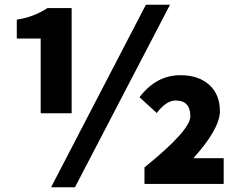

<svg xmlns="http://www.w3.org/2000/svg" viewBox="-20 -778 1013 812"><path d="M152 -615H51V-695Q121 -705 181 -744H283V-299H152ZM597 -758H699L297 14H196ZM591 -70Q785 -227 785 -286Q785 -353 723 -353Q683 -353 643 -300L570 -367Q641 -460 743 -460Q819 -460 864 -420Q910 -379 910 -308Q910 -234 798 -109H926V0H591Z"/></svg>

Font: Source Han Sans CN Heavy
Style: Bold
Weight: 900
Designer: Ryoko NISHIZUKA (kana & ideographs); Paul D. Hunt (Latin, Greek & Cyrillic); Wenlong ZHANG (bopomofo); Sandoll Communica
Foundry: Adobe Systems Incorporated
Version: Version 1.000;PS 1;hotconv 1.0.78;makeotf.lib2.5.61930